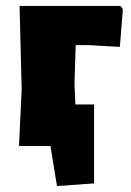

<svg xmlns="http://www.w3.org/2000/svg" viewBox="-20 -492 442 647"><path d="M231 -210 234 -140H297V126L172 135L150 0H44L53 -190L46 -472H386L394 -461L384 -334L277 -340H235Z"/></svg>

Font: Luna Sans Black
Style: Regular
Weight: 900
Designer: Juan Pablo del Peral
Foundry: Huerta Tipografica
Version: Version 2.001; ttfautohint (v1.5)